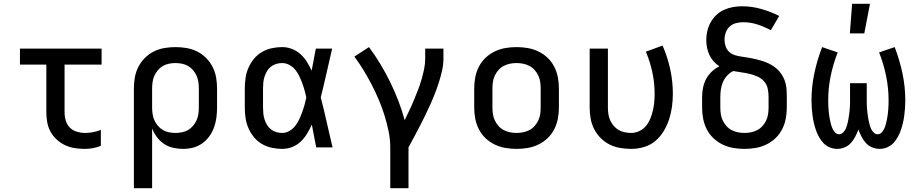

<svg xmlns="http://www.w3.org/2000/svg" viewBox="-20 -776 4840 1011"><path d="M427 8Q401 8 374.5 4Q348 0 324 -11Q300 -22 280 -40Q260 -58 247 -81Q234 -104 229 -130.5Q224 -157 224 -184V-436H85V-520H515V-436H320V-184Q320 -162 326.5 -140.5Q333 -119 348 -104Q363 -89 384.5 -82.5Q406 -76 427 -76Q449 -76 470 -80Q491 -84 511 -92V-8Q491 0 470 4Q449 8 427 8Z M685 215V-310Q685 -339 690 -368Q695 -397 708.5 -423.5Q722 -450 743 -471Q764 -492 790 -505Q816 -518 845.5 -523Q875 -528 904 -528Q933 -528 962.5 -523Q992 -518 1018 -505Q1044 -492 1065 -471Q1086 -450 1099.5 -423.5Q1113 -397 1118 -368Q1123 -339 1123 -310V-210Q1123 -183 1119.5 -156.5Q1116 -130 1107 -105Q1098 -80 1082 -58Q1066 -36 1044 -20.5Q1022 -5 996 1.5Q970 8 943 8Q917 8 891 2Q865 -4 843.5 -18.5Q822 -33 806 -54.5Q790 -76 781 -100V215ZM904 -76Q921 -76 938.5 -79.5Q956 -83 970.5 -91.5Q985 -100 996.5 -113.5Q1008 -127 1015 -142.5Q1022 -158 1024.5 -175.5Q1027 -193 1027 -210V-310Q1027 -327 1024.5 -344.5Q1022 -362 1015 -377.5Q1008 -393 996.5 -406.5Q985 -420 970.5 -428.5Q956 -437 938.5 -440.5Q921 -444 904 -444Q887 -444 869.5 -440.5Q852 -437 837.5 -428.5Q823 -420 811.5 -406.5Q800 -393 793 -377.5Q786 -362 783.5 -344.5Q781 -327 781 -310V-210Q781 -193 783.5 -175.5Q786 -158 793 -142.5Q800 -127 811.5 -113.5Q823 -100 837.5 -91.5Q852 -83 869.5 -79.5Q887 -76 904 -76Z M1466 8Q1438 8 1410.5 2Q1383 -4 1359 -18Q1335 -32 1317 -54Q1299 -76 1288 -101.5Q1277 -127 1273 -154.5Q1269 -182 1269 -210V-310Q1269 -338 1273 -365.5Q1277 -393 1288 -418.5Q1299 -444 1317 -466Q1335 -488 1359 -502Q1383 -516 1410.5 -522Q1438 -528 1466 -528Q1492 -528 1517 -518.5Q1542 -509 1562 -491Q1582 -473 1596 -450.5Q1610 -428 1621 -404Q1627 -433 1632 -462Q1637 -491 1643 -520H1729Q1714 -456 1699.5 -391.5Q1685 -327 1669 -263Q1686 -198 1700.5 -132Q1715 -66 1731 0H1645Q1639 -30 1633.5 -60Q1628 -90 1622 -120Q1611 -96 1597 -72.5Q1583 -49 1563.5 -30.5Q1544 -12 1518.5 -2Q1493 8 1466 8ZM1466 -76Q1486 -76 1504 -86.5Q1522 -97 1534.5 -113Q1547 -129 1555.5 -147.5Q1564 -166 1571 -185Q1578 -204 1583.5 -223.5Q1589 -243 1593 -263Q1589 -282 1583.5 -301.5Q1578 -321 1571 -339.5Q1564 -358 1555.5 -376Q1547 -394 1534 -409.5Q1521 -425 1503 -434.5Q1485 -444 1466 -444Q1450 -444 1434.5 -439.5Q1419 -435 1406.5 -425Q1394 -415 1386 -401.5Q1378 -388 1373 -372.5Q1368 -357 1366.5 -341.5Q1365 -326 1365 -310V-210Q1365 -194 1366.5 -178.5Q1368 -163 1373 -147.5Q1378 -132 1386 -118.5Q1394 -105 1406.5 -95Q1419 -85 1434.5 -80.5Q1450 -76 1466 -76Z M2035 215V0Q2035 -43 2026 -86Q2017 -129 2004 -170.5Q1991 -212 1974 -252Q1957 -292 1937 -330.5Q1917 -369 1894.5 -406Q1872 -443 1846 -478L1923 -528Q1955 -485 1983 -438.5Q2011 -392 2034.5 -344Q2058 -296 2077.5 -245.5Q2097 -195 2111 -143Q2123 -169 2135.5 -195Q2148 -221 2159 -247.5Q2170 -274 2180.5 -301Q2191 -328 2199 -355.5Q2207 -383 2213 -411Q2219 -439 2219 -468V-520H2315V-468Q2315 -436 2308 -405Q2301 -374 2291.5 -344Q2282 -314 2270.5 -284.5Q2259 -255 2246 -226Q2233 -197 2219 -168.5Q2205 -140 2190.5 -111.5Q2176 -83 2161 -55.5Q2146 -28 2131 0V215Z M2700 8Q2670 8 2641 3Q2612 -2 2585 -15Q2558 -28 2536.5 -48.5Q2515 -69 2501.5 -95.5Q2488 -122 2482.5 -151Q2477 -180 2477 -210V-310Q2477 -340 2482.5 -369Q2488 -398 2501.5 -424.5Q2515 -451 2536.5 -471.5Q2558 -492 2585 -505Q2612 -518 2641 -523Q2670 -528 2700 -528Q2730 -528 2759 -523Q2788 -518 2815 -505Q2842 -492 2863.5 -471.5Q2885 -451 2898.5 -424.5Q2912 -398 2917.5 -369Q2923 -340 2923 -310V-210Q2923 -180 2917.5 -151Q2912 -122 2898.5 -95.5Q2885 -69 2863.5 -48.5Q2842 -28 2815 -15Q2788 -2 2759 3Q2730 8 2700 8ZM2700 -76Q2718 -76 2735 -79.5Q2752 -83 2767.5 -91Q2783 -99 2795 -112.5Q2807 -126 2814.5 -142Q2822 -158 2824.5 -175Q2827 -192 2827 -210V-310Q2827 -328 2824.5 -345Q2822 -362 2814.5 -378Q2807 -394 2795 -407.5Q2783 -421 2767.5 -429Q2752 -437 2735 -440.5Q2718 -444 2700 -444Q2682 -444 2665 -440.5Q2648 -437 2632.5 -429Q2617 -421 2605 -407.5Q2593 -394 2585.5 -378Q2578 -362 2575.5 -345Q2573 -328 2573 -310V-210Q2573 -192 2575.5 -175Q2578 -158 2585.5 -142Q2593 -126 2605 -112.5Q2617 -99 2632.5 -91Q2648 -83 2665 -79.5Q2682 -76 2700 -76Z M3304 8Q3275 8 3245.5 3Q3216 -2 3190 -15Q3164 -28 3143 -49Q3122 -70 3108.5 -96.5Q3095 -123 3090 -152Q3085 -181 3085 -210V-520H3181V-210Q3181 -193 3183.5 -175.5Q3186 -158 3193 -142.5Q3200 -127 3211.5 -113.5Q3223 -100 3237.5 -91.5Q3252 -83 3269.5 -79.5Q3287 -76 3304 -76Q3326 -76 3347 -86Q3368 -96 3382 -113.5Q3396 -131 3404.5 -152Q3413 -173 3418 -194.5Q3423 -216 3425 -238.5Q3427 -261 3427 -283Q3427 -340 3415 -395.5Q3403 -451 3381 -504L3469 -536Q3495 -476 3509 -412Q3523 -348 3523 -283Q3523 -249 3518.5 -215Q3514 -181 3503.5 -148.5Q3493 -116 3475 -86Q3457 -56 3431 -34Q3405 -12 3371.5 -2Q3338 8 3304 8Z M3900 8Q3870 8 3841 3Q3812 -2 3785 -15Q3758 -28 3736.5 -48.5Q3715 -69 3701.5 -95.5Q3688 -122 3682.5 -151Q3677 -180 3677 -210V-266Q3677 -290 3682 -314.5Q3687 -339 3698.5 -360.5Q3710 -382 3728 -399Q3746 -416 3768 -427Q3751 -438 3737.5 -453Q3724 -468 3715.5 -486.5Q3707 -505 3703 -525Q3699 -545 3699 -565Q3699 -589 3704.5 -613Q3710 -637 3722 -658.5Q3734 -680 3752 -697Q3770 -714 3792 -724Q3814 -734 3838.5 -738.5Q3863 -743 3887 -743Q3938 -743 3987.5 -729Q4037 -715 4083 -692L4039 -617Q4005 -635 3968.5 -647Q3932 -659 3893 -659Q3874 -659 3855 -654Q3836 -649 3822 -636Q3808 -623 3801.5 -604.5Q3795 -586 3795 -567Q3795 -549 3801 -531.5Q3807 -514 3820.5 -502Q3834 -490 3851.5 -485Q3869 -480 3887 -477.5Q3905 -475 3922.5 -472Q3940 -469 3957.5 -465Q3975 -461 3992.5 -455.5Q4010 -450 4026 -442.5Q4042 -435 4057 -424.5Q4072 -414 4083.5 -400.5Q4095 -387 4103.5 -371Q4112 -355 4116.5 -337.5Q4121 -320 4122 -302Q4123 -284 4123 -266V-210Q4123 -180 4117.5 -151Q4112 -122 4098.5 -95.5Q4085 -69 4063.5 -48.5Q4042 -28 4015 -15Q3988 -2 3959 3Q3930 8 3900 8ZM3900 -76Q3918 -76 3935 -79.5Q3952 -83 3967.5 -91Q3983 -99 3995 -112.5Q4007 -126 4014.5 -142Q4022 -158 4024.5 -175Q4027 -192 4027 -210V-266Q4027 -288 4022.5 -309.5Q4018 -331 4003.5 -347.5Q3989 -364 3968.5 -373Q3948 -382 3927 -387Q3906 -392 3884 -395Q3862 -398 3841 -402Q3823 -393 3809 -378Q3795 -363 3787 -344.5Q3779 -326 3776 -306Q3773 -286 3773 -266V-210Q3773 -192 3775.5 -175Q3778 -158 3785.5 -142Q3793 -126 3805 -112.5Q3817 -99 3832.5 -91Q3848 -83 3865 -79.5Q3882 -76 3900 -76Z M4388 8Q4368 8 4349 0Q4330 -8 4316.5 -22Q4303 -36 4293 -54Q4283 -72 4276.5 -90.5Q4270 -109 4265.5 -128.5Q4261 -148 4258.5 -167.5Q4256 -187 4254.5 -207Q4253 -227 4253 -247Q4253 -319 4268 -390Q4283 -461 4309 -528L4391 -500Q4367 -439 4354 -375.5Q4341 -312 4341 -247Q4341 -234 4341.5 -222Q4342 -210 4343 -197.5Q4344 -185 4345.5 -172.5Q4347 -160 4349.5 -148Q4352 -136 4355 -124Q4358 -112 4363 -100.5Q4368 -89 4377 -79Q4386 -69 4399 -69Q4409 -69 4417.5 -76.5Q4426 -84 4431 -93.5Q4436 -103 4439 -113Q4442 -123 4444.5 -133.5Q4447 -144 4448.5 -154.5Q4450 -165 4451.5 -175.5Q4453 -186 4454 -196.5Q4455 -207 4455.5 -217.5Q4456 -228 4456 -238.5Q4456 -249 4456 -260V-338H4544V-260Q4544 -249 4544 -238.5Q4544 -228 4544.5 -217.5Q4545 -207 4546 -196.5Q4547 -186 4548.5 -175.5Q4550 -165 4551.5 -154.5Q4553 -144 4555.5 -133.5Q4558 -123 4561 -113Q4564 -103 4569 -93.5Q4574 -84 4582.5 -76.5Q4591 -69 4601 -69Q4614 -69 4623 -79Q4632 -89 4637 -100.5Q4642 -112 4645 -124Q4648 -136 4650.5 -148Q4653 -160 4654.5 -172.5Q4656 -185 4657 -197.5Q4658 -210 4658.5 -222Q4659 -234 4659 -247Q4659 -312 4646 -375.5Q4633 -439 4609 -500L4691 -528Q4717 -461 4732 -390Q4747 -319 4747 -247Q4747 -227 4745.5 -207Q4744 -187 4741.5 -167.5Q4739 -148 4734.5 -128.5Q4730 -109 4723.5 -90.5Q4717 -72 4707 -54Q4697 -36 4683.5 -22Q4670 -8 4651 0Q4632 8 4612 8Q4592 8 4572.5 0Q4553 -8 4539.5 -23Q4526 -38 4516.5 -56.5Q4507 -75 4500 -94Q4493 -75 4483.5 -56.5Q4474 -38 4460.5 -23Q4447 -8 4427.5 0Q4408 8 4388 8ZM4455 -600 4467 -756H4561L4531 -600Z"/></svg>

Font: Iosevka Medium Extended
Style: Regular
Weight: 500
Width: 7
Monospace: yes
Designer: Belleve Invis
Foundry: Belleve Invis
Version: Version 32.5.0; ttfautohint (v1.8.4)